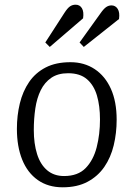

<svg xmlns="http://www.w3.org/2000/svg" viewBox="-20 -784 569 818"><path d="M247 14Q185 14 141 -17Q97 -48 74.5 -104Q52 -160 52 -235Q52 -292 64.5 -343.5Q77 -395 104 -434.5Q131 -474 174.5 -496.5Q218 -519 280 -519Q339 -519 383.5 -489.5Q428 -460 452.5 -405.5Q477 -351 477 -274Q477 -217 464.5 -165Q452 -113 424.5 -73Q397 -33 353 -9.5Q309 14 247 14ZM253 -34Q312 -34 345 -68Q378 -102 392 -157Q406 -212 406 -275Q406 -333 393 -377Q380 -421 350.5 -446.5Q321 -472 270 -472Q227 -472 198.5 -452.5Q170 -433 153.5 -399.5Q137 -366 130.5 -322Q124 -278 124 -230Q124 -172 138 -127.5Q152 -83 181 -58.5Q210 -34 253 -34ZM408 -727Q422 -747 432.5 -754Q443 -761 455 -761Q472 -761 481.5 -746Q491 -731 487 -703L337 -584L319 -603ZM255 -730Q268 -750 278.5 -757Q289 -764 302 -764Q320 -764 329 -749Q338 -734 334 -706L192 -584L173 -603Z"/></svg>

Font: Literata Light
Style: Italic
Weight: 300
Italic angle: -2°
Designer: Latin by Veronika Burian and Jose Scaglione. Greek by Irene Vlachou. Cyrillic by Vera Evstafieva
Foundry: TypeTogether
Version: Version 3.103;gftools[0.9.29]